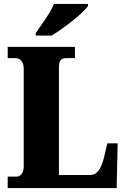

<svg xmlns="http://www.w3.org/2000/svg" viewBox="-20 -951 638 971"><path d="M161 -784V-771H241C303 -808 403 -886 425 -921V-931H253C235 -886 188 -824 161 -784ZM19 0H570L575 -226H523L505 -151C489 -88 466 -66 435 -66H278V-605C278 -641 284 -657 316 -657H359V-714H19V-657H58C81 -657 100 -641 100 -602V-109C100 -73 81 -58 66 -58H19Z"/></svg>

Font: Noto Serif Georgian Condensed Black
Style: Regular
Weight: 900
Width: 3
Designer: Monotype Design Team, Akaki Razmadze
Foundry: Google LLC
Version: Version 2.003